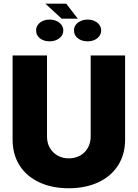

<svg xmlns="http://www.w3.org/2000/svg" viewBox="-20 -1006 742 1035"><path d="M654.3 -707V-252.9Q654.3 -173.8 616.5 -114.5Q578.6 -55.2 509.8 -23.2Q440.9 8.8 350.6 8.8Q260.3 8.8 191.7 -23.2Q123 -55.2 85.4 -114.5Q47.9 -173.8 47.9 -252.9V-707H233.4V-269.5Q233.4 -235.8 248.5 -209.2Q263.7 -182.6 290.3 -167.5Q316.9 -152.3 350.6 -152.3Q384.8 -152.3 411.6 -167.2Q438.5 -182.1 453.6 -209Q468.8 -235.8 468.8 -269.5V-707ZM399.4 -905.3H312.5L224.6 -986.3H336.9ZM247.1 -900.4Q268.1 -900.4 285.2 -892.6Q302.2 -884.8 311.8 -871.3Q321.3 -857.9 321.3 -841.8Q321.3 -816.4 300 -799.8Q278.8 -783.2 247.1 -783.2Q215.3 -783.2 194.8 -799.8Q174.3 -816.4 174.8 -841.8Q174.3 -857.9 183.6 -871.3Q192.9 -884.8 209.7 -892.6Q226.6 -900.4 247.1 -900.4ZM452.1 -900.4Q473.1 -900.4 490 -892.6Q506.8 -884.8 516.1 -871.3Q525.4 -857.9 525.4 -841.8Q525.4 -825.7 516.1 -812.3Q506.8 -798.8 490 -791Q473.1 -783.2 452.1 -783.2Q420.4 -783.2 399.4 -799.8Q378.4 -816.4 378.9 -841.8Q378.4 -857.9 387.9 -871.3Q397.5 -884.8 414.6 -892.6Q431.6 -900.4 452.1 -900.4Z"/></svg>

Font: Pretendard JP Black
Style: Regular
Weight: 900
Designer: Base glyphs from Inter by Rasmus Andersson; Hangeul glyphs from Noto Sans CJK(Source Han Sans) by Jang Soo-young and Kan
Foundry: Kil Hyung-jin
Version: Version 1.309